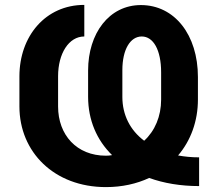

<svg xmlns="http://www.w3.org/2000/svg" viewBox="-20 -758 897 788"><path d="M797.2 5.7V-112.2C766.3 -112.2 737.6 -115.1 710.9 -120C762.8 -180.8 792.3 -260.7 792.3 -349.4V-441.8C792.3 -614.7 696.7 -737.2 558.2 -737.2C427.6 -737.2 341.6 -620.7 341.6 -468.8V-360.8C341.6 -265.3 377.1 -182.9 440 -121.4C431.8 -119.7 423.3 -119 414.8 -119C294.7 -119 218.4 -204.2 218.4 -321V-445.3C218.4 -538 262.1 -608.3 326 -608.3V-737.9C166.9 -737.9 59.7 -609.7 59.7 -444.6V-321C59.7 -134.2 202.4 9.9 414.8 9.9C480.8 9.9 540.8 -3.6 592.3 -27.7C652 -6 721.2 5.7 797.2 5.7ZM482.2 -360.1V-470.2C482.2 -554.7 514.6 -608.3 561.8 -608.3C609 -608.3 641.3 -553.6 641.3 -460.9V-349.4C641.3 -280.5 615.8 -220.9 571.7 -180.4C513.8 -223.7 482.2 -286.9 482.2 -360.1Z"/></svg>

Font: Margiela Sans
Style: Bold
Weight: 700
Designer: Stefan Endress, Andreas Faust
Version: Version 1.100;FEAKit 1.0